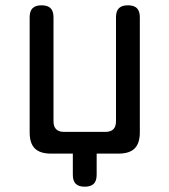

<svg xmlns="http://www.w3.org/2000/svg" viewBox="-20 -580 640 725"><path d="M255 80V0H172Q131 0 111.5 -19.5Q92 -39 92 -80V-515Q92 -538 103 -549Q114 -560 137 -560Q160 -560 171 -549Q182 -538 182 -515V-122Q182 -102 192 -92Q202 -82 222 -82H378Q398 -82 408 -92Q418 -102 418 -122V-515Q418 -538 429 -549Q440 -560 463 -560Q486 -560 497 -549Q508 -538 508 -515V-80Q508 -39 488.5 -19.5Q469 0 428 0H345V80Q345 103 334 114Q323 125 300 125Q277 125 266 114Q255 103 255 80Z"/></svg>

Font: Maple Mono NF CN
Style: Regular
Weight: 400
Monospace: yes
Designer: subframe7536
Version: Version 7.000